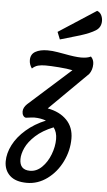

<svg xmlns="http://www.w3.org/2000/svg" viewBox="-90 -807 582 1046"><g transform="rotate(5 201.0 -283.5)"><path d="M385 -421 176 -214Q242 -202 280.5 -162.5Q319 -123 319 -61Q319 4 289.5 64.5Q260 125 209 162.5Q158 200 98 200Q36 200 4.5 170.5Q-27 141 -27 93Q-27 49 -3.5 3Q20 -43 65.5 -82.5Q111 -122 172 -147Q142 -158 107 -158Q99 -158 62 -153Q53 -154 47 -163Q41 -172 41 -185Q41 -207 62 -227L292 -433Q264 -439 217.5 -442.5Q171 -446 144 -446Q120 -446 103 -441.5Q86 -437 71 -423Q56 -444 56 -468Q56 -500 81.5 -514.5Q107 -529 148 -529Q174 -529 203 -524Q232 -519 238 -518Q300 -506 332 -506Q367 -506 386 -516Q402 -500 402 -476Q402 -444 385 -421ZM236 -51Q236 -89 217 -114Q157 -90 120 -56Q83 -22 67.5 12Q52 46 52 74Q52 133 109 133Q145 133 174 104.5Q203 76 219.5 33Q236 -10 236 -51ZM429 -714Q429 -679 400.5 -661Q372 -643 318 -626L209 -594L193 -634L398 -767Q414 -761 421.5 -746Q429 -731 429 -714Z"/></g></svg>

Font: Sansita Light Italic
Style: Regular
Weight: 300
Italic angle: -11°
Designer: Pablo Cosgaya
Foundry: Omnibus-Type
Version: Version 1.006